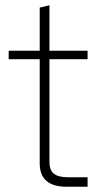

<svg xmlns="http://www.w3.org/2000/svg" viewBox="-20 -710 374 730"><path d="M233 0Q131 0 131 -89V-485H13V-517H131V-681L168 -690V-517H313V-485H168V-95Q168 -62 185.5 -49Q203 -36 239 -36H313V0Z"/></svg>

Font: Mona Sans Expanded ExtraLight
Style: Regular
Weight: 200
Width: 7
Designer: Deni Anggara
Foundry: GitHub
Version: Version 1.001;gftools[0.9.33]